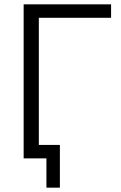

<svg xmlns="http://www.w3.org/2000/svg" viewBox="-20 -730 556 885"><path d="M492 -648V-710H89V0H194V135H256V-62H159V-648Z"/></svg>

Font: FIGSv2-sans-serif
Style: Regular
Weight: 400
Designer: Matt McInerney, Pablo Impallari, Rodrigo Fuenzalida,Mirko Velimirovic
Foundry: Matt McInerney, Pablo Impallari, Rodrigo Fuenzalida
Version: Version 4.021;hotconv 1.0.109;makeotfexe 2.5.65596